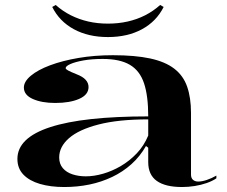

<svg xmlns="http://www.w3.org/2000/svg" viewBox="-20 -737 912 772"><path d="M434 -515Q523 -515 583.5 -502Q644 -489 680.5 -461Q717 -433 732.5 -388.5Q748 -344 748 -283V-35Q748 -21 756 -14Q764 -7 777 -7Q792 -7 811.5 -13.5Q831 -20 850 -31V-20Q834 -9 811 -1Q788 7 762.5 11Q737 15 712 15Q645 15 610.5 -9.5Q576 -34 576 -85Q576 -105 576 -114.5Q576 -124 576 -130Q576 -136 576 -143L567 -150Q543 -108 508.5 -77Q474 -46 431 -25.5Q388 -5 339.5 5Q291 15 238 15Q183 15 140.5 2.5Q98 -10 74 -35Q50 -60 50 -98Q50 -183 182.5 -226Q315 -269 576 -269Q576 -352 559 -402.5Q542 -453 502 -476.5Q462 -500 393 -500Q349 -500 315.5 -494Q282 -488 263 -479.5Q244 -471 244 -463Q244 -459 254 -453.5Q264 -448 289 -438Q336 -420 336 -387Q336 -356 298.5 -339.5Q261 -323 202 -323Q148 -323 112 -339Q76 -355 76 -385Q76 -409 104 -432.5Q132 -456 181.5 -474.5Q231 -493 295.5 -504Q360 -515 434 -515ZM576 -257Q456 -257 376.5 -236.5Q297 -216 257.5 -181.5Q218 -147 218 -104Q218 -78 232.5 -61Q247 -44 271.5 -36Q296 -28 325 -28Q358 -28 394.5 -38.5Q431 -49 466 -69.5Q501 -90 530 -120.5Q559 -151 576 -192ZM414 -588Q335 -588 277 -619.5Q219 -651 190 -709L204 -717Q232 -692 265 -675.5Q298 -659 335 -650.5Q372 -642 414 -642Q456 -642 493.5 -650.5Q531 -659 563.5 -675.5Q596 -692 624 -717L638 -709Q609 -651 551 -619.5Q493 -588 414 -588Z"/></svg>

Font: Kalnia SemiExpanded
Style: Regular
Weight: 400
Width: 6
Designer: Frida Medrano
Foundry: Frida Medrano
Version: Version 1.105